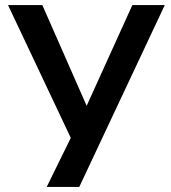

<svg xmlns="http://www.w3.org/2000/svg" viewBox="-20 -740 676 760"><path d="M260.2 -194.2 11.7 -720H147.5L323 -321.2L504 -720H632.3L293.7 0H164.8Z"/></svg>

Font: Tap Sans
Style: Regular
Weight: 400
Designer: Tap Payments
Foundry: Tap Payments
Version: Version 1.001;Glyphs 3.1.2 (3151)